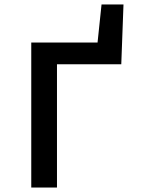

<svg xmlns="http://www.w3.org/2000/svg" viewBox="-20 -846 640 866"><path d="M121 0V-654H420L438 -826H537L527 -556H237V0Z"/></svg>

Font: Source Code Pro Semibold
Style: Regular
Weight: 600
Monospace: yes
Designer: Paul D. Hunt, Teo Tuominen
Foundry: Adobe Systems Incorporated
Version: Version 2.030;PS 1.000;hotconv 16.6.51;makeotf.lib2.5.65220